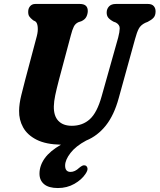

<svg xmlns="http://www.w3.org/2000/svg" viewBox="-20 -720 806 970"><path d="M493.5 -233.5 577 -530Q584.5 -558.5 584.8 -576.8Q585 -595 565.5 -606L552.5 -611Q533 -622 525.8 -632.2Q518.5 -642.5 519 -658.5Q519.5 -675.5 531 -687.8Q542.5 -700 565.5 -700H727.5Q747 -700 756.5 -689.5Q766 -679 766 -662.5Q766 -641.5 755.5 -630.2Q745 -619 726 -609.5L713.5 -604.5Q691 -593.5 681.2 -575.2Q671.5 -557 662.5 -523.5L580 -225Q556.5 -138.5 514.8 -86Q473 -33.5 415.5 -10Q363 18 336 53Q309 88 309 116.5Q309 148.5 336.5 148.5Q358.5 148.5 380 128Q389 120.5 396.2 117Q403.5 113.5 411 116Q419 118.5 421.8 129.2Q424.5 140 412 158.5Q393 187.5 355.8 208.8Q318.5 230 272.5 230Q226 230 202.8 210.5Q179.5 191 179.5 157.5Q179.5 117 205.8 80Q232 43 288 11Q211.5 9.5 164.8 -14.2Q118 -38 96.8 -76.5Q75.5 -115 76.5 -160.5Q77 -196.5 87.5 -238.8Q98 -281 107 -315.5L166 -537.5Q172.5 -562.5 170.5 -583.8Q168.5 -605 158.5 -612L147.5 -617.5Q133 -629 127.5 -637.8Q122 -646.5 122.5 -662Q122.5 -677.5 132.2 -688.8Q142 -700 158.5 -700H383.5Q424 -700 423.5 -663.5Q423 -648.5 416.2 -635Q409.5 -621.5 391.5 -613L376.5 -608Q360.5 -601 352.8 -585.2Q345 -569.5 338 -542L277.5 -315.5Q265.5 -269.5 259 -238.5Q252.5 -207.5 252 -183Q251 -134.5 274.8 -109.5Q298.5 -84.5 343 -84.5Q397 -84.5 433.8 -117.8Q470.5 -151 493.5 -233.5Z"/></svg>

Font: Fraunces 144pt S100
Style: Bold Italic
Weight: 700
Italic angle: -16°
Version: Version 1.000; ttfautohint (v1.8.3)